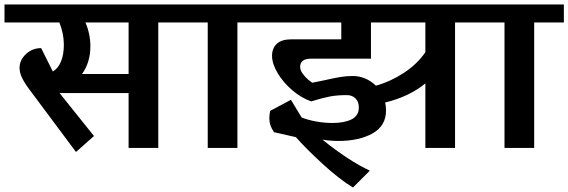

<svg xmlns="http://www.w3.org/2000/svg" viewBox="-42 -658 2528 854"><path d="M794 -558H662V0H530V-244H223L376 -53L296 18L88 -261Q67 -289 56 -312Q45 -335 45 -356Q45 -391 73.5 -417.5Q102 -444 141 -444L193 -340Q217 -354 229.5 -385Q242 -416 242 -459Q242 -509 222 -558H-22V-638H794ZM530 -329V-558H338Q360 -507 360 -452Q360 -381 323 -329Z M882 -558H750V-638H1146V-558H1014V0H882Z M2114 -558H1982V0H1850V-287Q1778 -228 1671 -202Q1675 -187 1675 -167Q1675 -98 1615 -64.5Q1555 -31 1463 -31Q1428 -31 1392 -37Q1510 58 1603 101L1528 176Q1467 139 1393 71Q1319 3 1274 -48L1177 -70Q1156 -99 1156 -131Q1156 -150 1160 -165L1252 -214L1300 -135Q1329 -124 1365 -117.5Q1401 -111 1437 -111Q1489 -111 1521.5 -127Q1554 -143 1554 -180Q1554 -206 1539 -220.5Q1524 -235 1501 -235Q1458 -235 1426 -229Q1394 -223 1342 -207Q1297 -223 1257 -257.5Q1217 -292 1192.5 -333.5Q1168 -375 1168 -410Q1168 -443 1189 -463Q1210 -483 1253 -483H1476V-558H1102V-638H2114ZM1850 -426V-558H1608V-397H1341Q1293 -397 1293 -360Q1293 -343 1310 -323Q1327 -303 1347 -290L1396 -300Q1440 -310 1469 -315Q1498 -320 1526 -320Q1585 -320 1630 -277Q1695 -295 1754.5 -334Q1814 -373 1850 -426Z M2202 -558H2070V-638H2466V-558H2334V0H2202Z"/></svg>

Font: AmikoBold
Style: Bold
Weight: 700
Designer: Pablo Impallari, Rodrigo Fuenzalida, Andres Torresi
Foundry: Impallari Type
Version: Version 1.000; ttfautohint (v1.3)